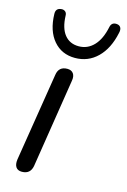

<svg xmlns="http://www.w3.org/2000/svg" viewBox="-116 -802 571 863"><g transform="rotate(15 169.5 -370.0)"><path d="M76 7Q57 7 48.5 -5.5Q40 -18 43 -41L109 -453Q115 -493 155 -493Q174 -493 183 -480.5Q192 -468 188 -446L123 -33Q116 7 76 7ZM174 -549Q112 -549 74 -593.5Q36 -638 34 -716Q33 -742 57 -745Q68 -747 76.5 -741Q85 -735 85 -721Q87 -664 111 -634Q135 -604 177 -604Q218 -604 247 -634.5Q276 -665 288 -723Q293 -747 317 -745Q330 -744 335.5 -734.5Q341 -725 337 -709Q321 -633 278 -591Q235 -549 174 -549Z"/></g></svg>

Font: Nunito
Style: Italic
Weight: 400
Italic angle: -9°
Designer: Vernon Adams
Foundry: Vernon Adams
Version: Version 3.601; ttfautohint (v1.8.2.53-6de2)